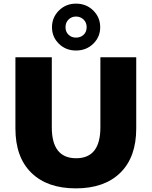

<svg xmlns="http://www.w3.org/2000/svg" viewBox="-20 -1012 826 1046"><path d="M64 -312V-700.2H262.2V-317.9Q262.2 -149.9 395 -149.9Q526.9 -149.9 526.9 -317.9V-700.2H722.2V-312Q722.2 -155.8 635.5 -70.8Q548.8 14.2 393.1 14.2Q237.3 14.2 150.6 -70.8Q64 -155.8 64 -312ZM394 -736.8Q338.4 -736.8 300.8 -773.7Q263.2 -810.5 263.2 -863.8Q263.2 -917 301 -954.6Q338.9 -992.2 394 -992.2Q450.2 -992.2 488 -954.8Q525.9 -917.5 525.9 -863.8Q525.9 -810.5 488 -773.7Q450.2 -736.8 394 -736.8ZM394 -807.1Q419.4 -807.1 435.8 -822.8Q452.1 -838.4 452.1 -863.8Q452.1 -889.2 435.3 -905.5Q418.5 -921.9 394 -921.9Q369.6 -921.9 353.3 -905.5Q336.9 -889.2 336.9 -863.8Q336.9 -838.4 353.3 -822.8Q369.6 -807.1 394 -807.1Z"/></svg>

Font: Montserrat ExtraBold
Style: Regular
Weight: 800
Designer: Julieta Ulanovsky
Foundry: Julieta Ulanovsky
Version: Version 9.000